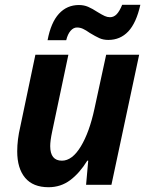

<svg xmlns="http://www.w3.org/2000/svg" viewBox="-20 -773 613 803"><path d="M52 -140Q52 -189 65 -244L128 -544H266L198 -222Q190 -184 190 -162Q190 -101 239 -101Q282 -101 318 -160.5Q354 -220 375 -318L424 -544H562L446 0H340L349 -101H345Q313 -49 273.5 -19.5Q234 10 183 10Q118 10 85 -29.5Q52 -69 52 -140ZM310 -752Q331 -752 348.5 -744.5Q366 -737 389 -722Q407 -711 418 -706Q429 -701 440 -701Q456 -701 468 -713.5Q480 -726 491 -753H567Q550 -677 516.5 -641.5Q483 -606 433 -606Q412 -606 395.5 -613.5Q379 -621 356 -635Q339 -647 327 -652.5Q315 -658 302 -658Q287 -658 275 -644Q263 -630 257 -605H179Q193 -679 226.5 -715.5Q260 -752 310 -752Z"/></svg>

Font: Noto Sans Display
Style: Bold Italic
Weight: 700
Italic angle: -12°
Designer: Monotype Design team
Foundry: Monotype Imaging Inc.
Version: Version 1.000